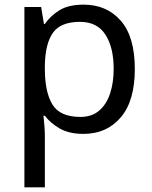

<svg xmlns="http://www.w3.org/2000/svg" viewBox="-20 -566 655 826"><path d="M340 -546Q439 -546 499.5 -477Q560 -408 560 -269Q560 -132 499.5 -61Q439 10 339 10Q277 10 236.5 -13.5Q196 -37 173 -68H167Q169 -51 171 -25Q173 1 173 20V240H85V-536H157L169 -463H173Q197 -498 236 -522Q275 -546 340 -546ZM324 -472Q242 -472 208.5 -426Q175 -380 173 -286V-269Q173 -170 205.5 -116.5Q238 -63 326 -63Q375 -63 406.5 -90Q438 -117 453.5 -163.5Q469 -210 469 -270Q469 -362 433.5 -417Q398 -472 324 -472Z"/></svg>

Font: Noto Sans Kharoshthi
Style: Regular
Weight: 400
Designer: Monotype Design Team
Foundry: Monotype Imaging Inc.
Version: Version 2.004; ttfautohint (v1.8.4.7-5d5b)